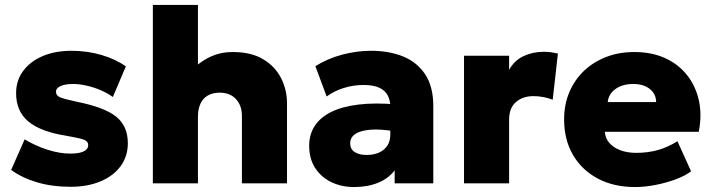

<svg xmlns="http://www.w3.org/2000/svg" viewBox="-20 -740 2873 775"><path d="M265 14Q191 14 130.5 -3.8Q70 -21.5 25 -54L79.5 -177.5Q123.5 -151 172.2 -135.5Q221 -120 263.5 -120Q299 -120 317.5 -128.8Q336 -137.5 336 -154.5Q336 -169.5 319 -176Q302 -182.5 250.5 -191.5Q144 -208 94.5 -249.5Q45 -291 45 -364Q45 -415.5 73.8 -454Q102.5 -492.5 152.8 -513.8Q203 -535 268.5 -535Q332.5 -535 390 -518Q447.5 -501 488 -472L435.5 -348.5Q414 -364 386.8 -375.8Q359.5 -387.5 330.2 -394.2Q301 -401 274.5 -401Q243.5 -401 224.8 -392.8Q206 -384.5 206 -369.5Q206 -354.5 221.8 -347.5Q237.5 -340.5 289 -329.5Q402 -307 449 -269Q496 -231 496 -162Q496 -109 466.8 -69.2Q437.5 -29.5 385.5 -7.8Q333.5 14 265 14Z M597 0V-720H779V-396.5L740.5 -442Q773.5 -481.5 819 -505.8Q864.5 -530 920 -530Q993.5 -530 1041.8 -501.2Q1090 -472.5 1114.2 -425.2Q1138.5 -378 1138.5 -323V0H956.5V-272Q956.5 -313.5 933 -339.5Q909.5 -365.5 867.5 -366Q838.5 -366 818.8 -354.5Q799 -343 789 -321Q779 -299 779 -269.5V0Z M1409 15Q1358.5 15 1317.5 -4.8Q1276.5 -24.5 1252.2 -61.8Q1228 -99 1228 -151.5Q1228 -197 1250.2 -231.5Q1272.5 -266 1316.8 -288Q1361 -310 1427.2 -318Q1493.5 -326 1581.5 -318.5L1582.5 -208Q1541.5 -216 1507 -217Q1472.5 -218 1447 -212.2Q1421.5 -206.5 1407.5 -194Q1393.5 -181.5 1393.5 -161.5Q1393.5 -138 1411.8 -126.2Q1430 -114.5 1460 -114.5Q1487 -114.5 1508.5 -123.5Q1530 -132.5 1542.8 -151Q1555.5 -169.5 1555.5 -198V-309Q1555.5 -334.5 1545.2 -354.5Q1535 -374.5 1511.2 -385.8Q1487.5 -397 1447 -397Q1407 -397 1368 -385Q1329 -373 1298.5 -350.5L1253 -473Q1304 -504.5 1362.5 -519.8Q1421 -535 1477.5 -535Q1551 -535 1607.8 -511.8Q1664.5 -488.5 1696.8 -439Q1729 -389.5 1729 -311.5V0H1573V-52.5Q1549 -20 1506.5 -2.5Q1464 15 1409 15Z M1853 0V-515H2035V-458Q2056 -496 2093.2 -513.5Q2130.5 -531 2175 -531Q2192.5 -531 2205.8 -528.8Q2219 -526.5 2232 -524L2211 -337.5Q2193.5 -344.5 2173.2 -348.2Q2153 -352 2133.5 -352Q2090.5 -352 2062.8 -328.2Q2035 -304.5 2035 -256.5V0Z M2543.5 15Q2457.5 15 2393 -19.2Q2328.5 -53.5 2292.8 -114.8Q2257 -176 2257 -258Q2257 -318 2278 -367.8Q2299 -417.5 2337 -453.8Q2375 -490 2426.8 -510Q2478.5 -530 2540.5 -530Q2610 -530 2663.8 -505.8Q2717.5 -481.5 2752.5 -437.8Q2787.5 -394 2800.8 -335.5Q2814 -277 2800.5 -208H2421.5Q2423 -182.5 2439.2 -163.5Q2455.5 -144.5 2483.5 -133.8Q2511.5 -123 2548 -123Q2594.5 -123 2635 -134.2Q2675.5 -145.5 2714.5 -170L2769.5 -48.5Q2746 -30.5 2707.8 -16.2Q2669.5 -2 2626 6.5Q2582.5 15 2543.5 15ZM2433 -328H2628.5Q2628 -361 2602.8 -381Q2577.5 -401 2535.5 -401Q2493 -401 2464.8 -381Q2436.5 -361 2433 -328Z"/></svg>

Font: Geologica Thin Roman ExtraBold
Style: Regular
Weight: 800
Version: Version 1.010;gftools[0.9.28]